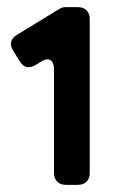

<svg xmlns="http://www.w3.org/2000/svg" viewBox="-20 -717 350 537"><path d="M131 -233V-522Q131 -551 112 -551Q105 -551 92 -543L81 -536Q71 -529 58.5 -529Q46 -529 35 -546L17 -575Q0 -603 28 -620L146 -692Q154 -697 163 -697H198Q213 -697 222 -688Q231 -679 231 -664V-233Q231 -218 222 -209Q213 -200 198 -200H164Q149 -200 140 -209Q131 -218 131 -233Z"/></svg>

Font: Tsunagi Gothic Black
Style: Regular
Weight: 900
Designer: Yoshimichi Ohira
Foundry: Positype
Version: Version 1.001